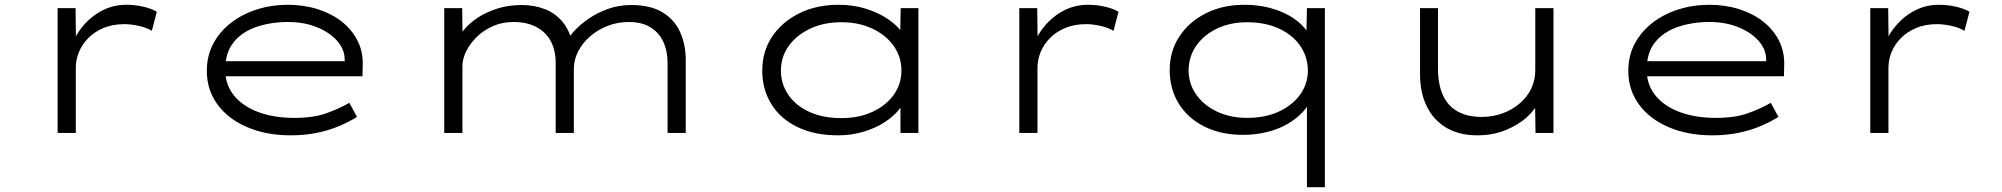

<svg xmlns="http://www.w3.org/2000/svg" viewBox="-20 -556 8372 803"><path d="M221 0V-522H296L298 -357L275 -352Q292 -405 326.5 -446.5Q361 -488 407.5 -512Q454 -536 508 -536Q545 -536 579.5 -528Q614 -520 636 -507L615 -427Q592 -441 559.5 -448Q527 -455 501 -455Q451 -455 413 -439Q375 -423 349 -396.5Q323 -370 310 -338Q297 -306 297 -272V0Z M1196 10Q1093 10 1013 -24.5Q933 -59 889 -120Q845 -181 845 -259Q845 -323 872 -373.5Q899 -424 946 -460.5Q993 -497 1054.5 -516.5Q1116 -536 1184 -536Q1251 -536 1309 -517.5Q1367 -499 1409.5 -465.5Q1452 -432 1475.5 -385.5Q1499 -339 1497 -282L1496 -237H914L903 -300H1439L1422 -293L1421 -317Q1418 -355 1387 -388.5Q1356 -422 1303.5 -443Q1251 -464 1184 -464Q1114 -464 1054 -444Q994 -424 958 -380.5Q922 -337 922 -264Q922 -203 957.5 -158Q993 -113 1058.5 -88Q1124 -63 1212 -63Q1290 -63 1344 -82Q1398 -101 1441 -126L1473 -67Q1441 -47 1399 -29Q1357 -11 1306 -0.5Q1255 10 1196 10Z M1838 0V-522H1913L1915 -367L1887 -376Q1897 -403 1920.5 -431.5Q1944 -460 1979.5 -483Q2015 -506 2061 -520.5Q2107 -535 2162 -535Q2216 -535 2261 -517Q2306 -499 2336.5 -460Q2367 -421 2377 -358L2348 -372L2351 -385Q2363 -407 2387.5 -432.5Q2412 -458 2446.5 -481Q2481 -504 2525 -519.5Q2569 -535 2620 -535Q2701 -535 2751.5 -504Q2802 -473 2825 -420.5Q2848 -368 2848 -305V0H2772V-292Q2772 -343 2754 -381.5Q2736 -420 2700 -442Q2664 -464 2611 -464Q2562 -464 2520.5 -447.5Q2479 -431 2447.5 -403.5Q2416 -376 2398 -341Q2380 -306 2380 -268V0H2304V-293Q2304 -344 2284.5 -382Q2265 -420 2225 -442Q2185 -464 2127 -464Q2081 -464 2042 -447Q2003 -430 1974.5 -402Q1946 -374 1930 -342Q1914 -310 1914 -279V0Z M3486 10Q3387 10 3315.5 -24.5Q3244 -59 3206 -120.5Q3168 -182 3168 -261Q3168 -341 3209 -402.5Q3250 -464 3322 -500Q3394 -536 3487 -536Q3547 -536 3598 -520.5Q3649 -505 3687 -480.5Q3725 -456 3747.5 -427.5Q3770 -399 3772 -373L3744 -375L3747 -522H3821V0H3746V-148L3765 -156Q3763 -126 3739.5 -97Q3716 -68 3677.5 -43.5Q3639 -19 3589.5 -4.5Q3540 10 3486 10ZM3499 -62Q3572 -62 3628.5 -88Q3685 -114 3717.5 -159Q3750 -204 3750 -261Q3750 -318 3718 -363.5Q3686 -409 3629 -436Q3572 -463 3499 -463Q3425 -463 3368 -436Q3311 -409 3278.5 -363.5Q3246 -318 3246 -261Q3246 -205 3277 -159.5Q3308 -114 3365 -88Q3422 -62 3499 -62Z M4243 0V-522H4318L4320 -357L4297 -352Q4314 -405 4348.5 -446.5Q4383 -488 4429.5 -512Q4476 -536 4530 -536Q4567 -536 4601.5 -528Q4636 -520 4658 -507L4637 -427Q4614 -441 4581.5 -448Q4549 -455 4523 -455Q4473 -455 4435 -439Q4397 -423 4371 -396.5Q4345 -370 4332 -338Q4319 -306 4319 -272V0Z M5446 227V-145L5464 -148Q5455 -116 5429 -88Q5403 -60 5365.5 -38Q5328 -16 5280 -4Q5232 8 5179 8Q5087 8 5017.5 -26.5Q4948 -61 4910 -122.5Q4872 -184 4872 -263Q4872 -342 4912.5 -403.5Q4953 -465 5023.5 -500.5Q5094 -536 5184 -536Q5241 -536 5289 -523.5Q5337 -511 5374 -489.5Q5411 -468 5435.5 -439.5Q5460 -411 5470 -378L5443 -383L5446 -522H5521V227ZM5196 -63Q5272 -63 5329 -89.5Q5386 -116 5418 -161Q5450 -206 5450 -262Q5449 -320 5417 -365.5Q5385 -411 5328 -437Q5271 -463 5196 -463Q5126 -463 5071 -437Q5016 -411 4984 -366Q4952 -321 4951 -263Q4951 -206 4982.5 -161Q5014 -116 5069.5 -89.5Q5125 -63 5196 -63Z M6158 10Q6083 10 6029.5 -21.5Q5976 -53 5947.5 -110.5Q5919 -168 5919 -246V-522H5994V-269Q5994 -204 6014.5 -158.5Q6035 -113 6076 -90Q6117 -67 6177 -67Q6224 -67 6264.5 -82Q6305 -97 6336 -123.5Q6367 -150 6384 -185.5Q6401 -221 6401 -262V-522H6477V0H6402L6400 -124L6413 -130Q6402 -99 6366.5 -66.5Q6331 -34 6277.5 -12Q6224 10 6158 10Z M7141 10Q7038 10 6958 -24.5Q6878 -59 6834 -120Q6790 -181 6790 -259Q6790 -323 6817 -373.5Q6844 -424 6891 -460.5Q6938 -497 6999.5 -516.5Q7061 -536 7129 -536Q7196 -536 7254 -517.5Q7312 -499 7354.5 -465.5Q7397 -432 7420.5 -385.5Q7444 -339 7442 -282L7441 -237H6859L6848 -300H7384L7367 -293L7366 -317Q7363 -355 7332 -388.5Q7301 -422 7248.5 -443Q7196 -464 7129 -464Q7059 -464 6999 -444Q6939 -424 6903 -380.5Q6867 -337 6867 -264Q6867 -203 6902.5 -158Q6938 -113 7003.5 -88Q7069 -63 7157 -63Q7235 -63 7289 -82Q7343 -101 7386 -126L7418 -67Q7386 -47 7344 -29Q7302 -11 7251 -0.5Q7200 10 7141 10Z M7802 0V-522H7877L7879 -357L7856 -352Q7873 -405 7907.5 -446.5Q7942 -488 7988.5 -512Q8035 -536 8089 -536Q8126 -536 8160.5 -528Q8195 -520 8217 -507L8196 -427Q8173 -441 8140.5 -448Q8108 -455 8082 -455Q8032 -455 7994 -439Q7956 -423 7930 -396.5Q7904 -370 7891 -338Q7878 -306 7878 -272V0Z"/></svg>

Font: Lexend Zetta Light
Style: Regular
Weight: 300
Designer: Bonnie Shaver-Troup, Thomas Jockin
Foundry: Lexend
Version: Version 1.007